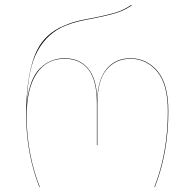

<svg xmlns="http://www.w3.org/2000/svg" viewBox="-20 -751 781 771"><path d="M85 -290Q85 -435 118 -524.5Q151 -614 242 -650Q268 -661 293.5 -667Q319 -673 358 -680Q409 -690 442.5 -700Q476 -710 507 -731L509 -729Q477 -708 443.5 -698Q410 -688 359 -678Q321 -671 295.5 -665Q270 -659 243 -648Q171 -619 131.5 -547.5Q92 -476 88 -342Q100 -437 141 -477Q182 -517 240 -517Q299 -517 333.5 -476.5Q368 -436 370 -353Q374 -435 409.5 -476Q445 -517 504 -517Q569 -517 612.5 -465.5Q656 -414 656 -304Q656 -138 602 0H600Q654 -138 654 -304Q654 -413 611 -464Q568 -515 504 -515Q444 -515 407.5 -471Q371 -427 371 -333V-168H369V-335Q369 -429 335 -472Q301 -515 240 -515Q166 -515 126.5 -455Q87 -395 87 -284Q87 -206 101.5 -132.5Q116 -59 140 0H138Q114 -60 99.5 -134Q85 -208 85 -290Z"/></svg>

Font: FiraGO Two
Style: Regular
Weight: 100
Designer: bBox Type
Foundry: bBox Type GmbH
Version: Version 1.001